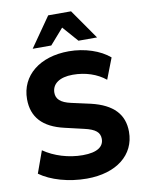

<svg xmlns="http://www.w3.org/2000/svg" viewBox="-102 -1026 835 1107"><g transform="rotate(-10 315.0 -472.0)"><path d="M315.9 11.2C489.3 11.2 601.1 -77.6 601.1 -212.9C601.1 -315.4 540.5 -379.4 413.6 -409.7L301.3 -434.6C239.3 -448.2 216.3 -473.1 216.3 -508.8C216.3 -560.1 260.3 -592.8 338.4 -592.8C412.6 -592.8 479.5 -570.3 529.3 -529.8L576.7 -652.3C522 -699.7 432.1 -730 339.4 -730C169.4 -730 54.7 -637.7 54.7 -499.5C54.7 -393.6 115.2 -328.1 238.8 -299.8L350.1 -273.9C415 -259.3 439.5 -237.3 439.5 -199.7C439.5 -155.8 403.3 -126 315.9 -126C232.9 -126 149.4 -151.9 87.9 -194.8L41.5 -65.9C106 -19 209 11.2 315.9 11.2ZM246.1 -780.3 325.7 -871.1 405.3 -780.3H514.2L392.6 -954.6H258.8L137.2 -780.3Z"/></g></svg>

Font: Winston ExtraBold
Style: Regular
Weight: 800
Designer: Vernon Adams, Kim Jin-seong, David Berlow, Cristiano Sobral
Foundry: The Winston Project Authors
Version: Version 3.004